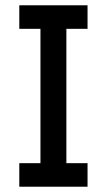

<svg xmlns="http://www.w3.org/2000/svg" viewBox="-20 -706 404 726"><path d="M311 -686V-597H231V-89H311V0H53V-89H133V-597H53V-686Z"/></svg>

Font: Chivo
Style: Regular
Weight: 400
Designer: Hector Gatti
Foundry: Omnibus-Type
Version: Version 1.007;PS 001.007;hotconv 1.0.88;makeotf.lib2.5.64775